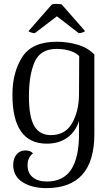

<svg xmlns="http://www.w3.org/2000/svg" viewBox="-20 -736 577 989"><path d="M48 113Q48 80 65.5 59.5Q83 39 110 39Q138 39 150 54Q122 75 122 115Q122 156 149 177.5Q176 199 221 199Q306 199 346.5 137.5Q387 76 387 -45V-113Q369 -57 326 -26.5Q283 4 221 4Q44 4 44 -248Q44 -363 94.5 -442Q145 -521 272 -521Q328 -521 380.5 -505.5Q433 -490 466 -455V-45Q466 233 218 233Q145 233 96.5 202.5Q48 172 48 113ZM387 -248 388 -447Q371 -465 340 -474.5Q309 -484 271 -484Q188 -484 158.5 -417Q129 -350 129 -240Q129 -134 156.5 -87Q184 -40 242 -40Q316 -40 351 -101Q386 -162 387 -248ZM127 -576 247 -713Q256 -716 272 -716Q289 -716 298 -713L418 -576Q415 -572 404 -568.5Q393 -565 386 -565L273 -652L159 -565Q152 -565 140.5 -568.5Q129 -572 127 -576Z"/></svg>

Font: Arima Madurai
Style: Regular
Weight: 400
Designer: Joana Correia and Natanael Gama
Foundry: NDISCOVER
Version: Version 1.019